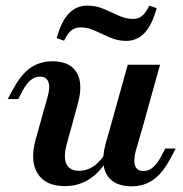

<svg xmlns="http://www.w3.org/2000/svg" viewBox="-20 -644 646 676"><path d="M234.7 -208.1 216.1 -141.1Q202.4 -92.7 213.3 -67.7Q224.2 -42.7 258.9 -42.7Q289.5 -42.7 315.7 -63.3Q341.9 -83.9 363.7 -126.6L371.8 -105.6Q341.9 -46.8 301.2 -17.7Q260.5 11.3 208.1 11.3Q140.3 11.3 112.5 -33.1Q84.7 -77.4 105.6 -153.2L121 -208.1ZM121 -208.1 147.6 -303.2Q157.3 -336.3 150.4 -355.2Q143.5 -374.2 121 -374.2Q103.2 -374.2 88.3 -362.1Q73.4 -350 59.7 -325L44.4 -295.2H7.3L27.4 -332.3Q44.4 -363.7 64.1 -385.1Q83.9 -406.5 108.9 -417.3Q133.9 -428.2 163.7 -428.2Q206.5 -428.2 230.6 -410.1Q254.8 -391.9 260.9 -358.5Q266.9 -325 254 -279L234.7 -208.1ZM371.8 -208.1 429.8 -416.1H543.5L485.5 -208.1ZM458.1 -112.9Q449.2 -79.8 455.6 -60.9Q462.1 -41.9 485.5 -41.9Q503.2 -41.9 518.1 -54.4Q533.1 -66.9 546 -91.1L562.1 -121H598.4L579 -83.9Q562.1 -52.4 542.3 -31Q522.6 -9.7 498 1.2Q473.4 12.1 441.9 12.1Q400 11.3 375.8 -6.9Q351.6 -25 345.6 -58.1Q339.5 -91.1 351.6 -137.1L371.8 -208.1H485.5ZM424.2 -500Q394.4 -500 366.9 -512.1Q339.5 -524.2 314.1 -535.9Q288.7 -547.6 263.7 -547.6Q245.2 -547.6 231.9 -537.5Q218.5 -527.4 205.6 -500.8L179.8 -509.7Q195.2 -567.7 221.8 -596Q248.4 -624.2 287.1 -624.2Q317.7 -624.2 344.4 -612.9Q371 -601.6 396.8 -589.5Q422.6 -577.4 448.4 -577.4Q466.9 -577.4 479.8 -587.5Q492.7 -597.6 505.6 -624.2L531.5 -615.3Q516.1 -557.3 489.5 -528.6Q462.9 -500 424.2 -500Z"/></svg>

Font: Playfair 9pt
Style: Bold Italic
Weight: 700
Italic angle: -15.6°
Designer: Claus Eggers Sørensen
Foundry: Claus Eggers Sørensen
Version: Version 2.203